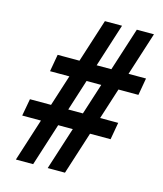

<svg xmlns="http://www.w3.org/2000/svg" viewBox="-108 -791 739 871"><g transform="rotate(15 262.0 -355.5)"><path d="M48.8 0 276.4 -710.9H356.9L129.9 0ZM198.2 0 426.3 -710.9H506.8L279.3 0ZM509.8 -427.2H94.7L108.9 -507.8H523.9ZM439.9 -200.2H24.9L39.6 -280.8H454.1Z"/></g></svg>

Font: Roboto Condensed SemiBold
Style: Italic
Weight: 600
Italic angle: -12°
Designer: Christian Robertson
Foundry: Google
Version: Version 3.008; 2023